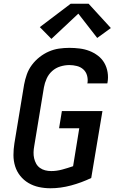

<svg xmlns="http://www.w3.org/2000/svg" viewBox="-20 -999 640 1027"><path d="M250 8Q218 8 188 1.5Q158 -5 132.5 -20Q107 -35 88.5 -58Q70 -81 61 -109.5Q52 -138 52 -169.5Q52 -201 57 -232L109 -547Q114 -574 123.5 -601Q133 -628 150.5 -651.5Q168 -675 191.5 -693.5Q215 -712 241.5 -723.5Q268 -735 295.5 -739Q323 -743 351 -743Q379 -743 406.5 -739.5Q434 -736 458.5 -726.5Q483 -717 504 -701Q525 -685 538 -662.5Q551 -640 555.5 -612.5Q560 -585 555 -557Q555 -556 554.5 -555Q554 -554 554 -553H447Q447 -554 447.5 -554.5Q448 -555 448 -555Q451 -576 445.5 -595.5Q440 -615 425.5 -628Q411 -641 391 -646Q371 -651 351 -651Q327 -651 302.5 -643.5Q278 -636 259 -619Q240 -602 229.5 -578.5Q219 -555 215 -532L163 -217Q160 -201 159.5 -184.5Q159 -168 162.5 -152.5Q166 -137 173.5 -123.5Q181 -110 193.5 -101Q206 -92 221.5 -88Q237 -84 254 -84Q283 -84 312.5 -92Q342 -100 371 -110L404 -313H296L311 -405H528L468 -47Q416 -22 360 -7Q304 8 250 8ZM255 -791 193 -854 358 -979H454L573 -849L500 -796L399 -926Z"/></svg>

Font: Iosevka SS04 SmBd Ex Obl
Style: Regular
Weight: 600
Width: 7
Italic angle: -9°
Monospace: yes
Designer: Belleve Invis
Foundry: Belleve Invis
Version: Version 19.0.0; ttfautohint (v1.8.4)